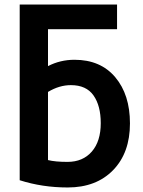

<svg xmlns="http://www.w3.org/2000/svg" viewBox="-20 -803 632 848"><path d="M192 -674V-511Q246 -539 309 -539Q424 -539 489 -462Q554 -385 554 -258Q554 -128 479.5 -51.5Q405 25 279 25Q167 25 67 -7V-783H497V-674ZM192 -397V-96Q224 -88 278 -88Q346 -88 385.5 -133.5Q425 -179 425 -259Q425 -336 393 -381.5Q361 -427 293 -427Q242 -427 192 -397Z"/></svg>

Font: Repo
Style: DemiBold
Weight: 600
Designer: Stefan Peev
Foundry: Context Ltd
Version: Version 001.000